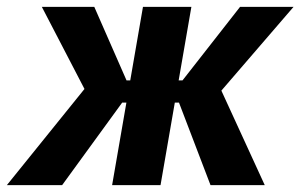

<svg xmlns="http://www.w3.org/2000/svg" viewBox="-62 -540 876 560"><path d="M206.4 -307.8 199 -252.4 60 -520H213L307 -305.6H349L337.8 -240.8H294.4L119.2 0H-42ZM355 -520H496.2L406.2 0H265ZM460 -240.8H416.6L427.8 -305.6H470.4L638.2 -520H794.2L565 -254L568 -309.8L710.2 0H552Z"/></svg>

Font: Fixel Italic Variable 20240409 Display Thin
Style: Italic
Weight: 100
Italic angle: -10°
Designer: AlfaBravo + MacPaw
Foundry: Kyrylo Tkachov, Marchela Mozhyna, Serhii Makarenko, Maria Weinstein, Zakhar Kryvoshyya
Version: Version 1.211;Glyphs 3.2 (3225)